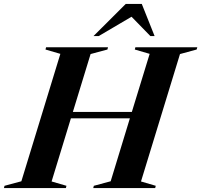

<svg xmlns="http://www.w3.org/2000/svg" viewBox="-66 -955 1022 975"><path d="M240.5 -681.5 165 -703.5 168 -715H482.5L479.5 -703.5L394 -680.5L304 -386.5H603.5L694 -681.5L618.5 -703.5L621.5 -715H936L932.5 -703.5L848 -680.5L650 -33.5L725 -11.5L722 0H407.5L410.5 -11.5L496 -34.5L593.5 -354H294L196 -33.5L271.5 -11.5L268.5 0H-46L-43 -11.5L42.5 -34.5ZM409 -772 572.5 -935H654L719 -772H697.5L602 -870L435.5 -772Z"/></svg>

Font: Newsreader Display SemiBold
Style: Italic
Weight: 600
Italic angle: -17°
Designer: Hugues Gentile
Foundry: Production Type
Version: Version 1.001